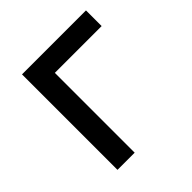

<svg xmlns="http://www.w3.org/2000/svg" viewBox="-143 -605 711 711"><g transform="rotate(-45 212.5 -250.0)"><path d="M75 -500H410V-418H165V0H75Z"/></g></svg>

Font: PT Root UI Medium
Style: Regular
Weight: 500
Designer: Vitaly Kuzmin
Foundry: ParaType Ltd.
Version: Version 2.001G